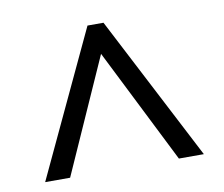

<svg xmlns="http://www.w3.org/2000/svg" viewBox="-58 -788 688 591"><g transform="rotate(-10 286.0 -493.0)"><path d="M38 -267 250 -719H300L534 -267H456L276 -626L116 -267Z"/></g></svg>

Font: BC Sans
Style: Italic
Weight: 400
Italic angle: -12°
Designer: Monotype Design Team
Designer: Province of B.C.
Foundry: Monotype Imaging Inc.
Version: Version 2.000;GOOG;noto-source:20170915:90ef993387c0